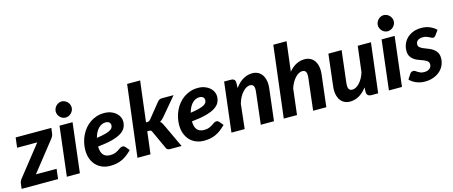

<svg xmlns="http://www.w3.org/2000/svg" viewBox="-60 -1336 4558 1933"><g transform="rotate(-15 2219.0 -369.0)"><path d="M426.5 -459.5Q425.5 -445 418.8 -432Q412 -419 404 -409L163 -104H378.5L366 0H-14L-7 -57Q-6 -65.5 0 -78.8Q6 -92 15.5 -103L259.5 -411.5H49.5L62 -515.5H434Z M655 -515.5 593.5 0H457.5L519 -515.5ZM685 -662Q685 -644.5 677.8 -629.5Q670.5 -614.5 658.8 -603Q647 -591.5 631.8 -585Q616.5 -578.5 600.5 -578.5Q584.5 -578.5 569.8 -585Q555 -591.5 543.8 -603Q532.5 -614.5 525.8 -629.5Q519 -644.5 519 -662Q519 -679 526 -694.2Q533 -709.5 544.2 -721Q555.5 -732.5 570.2 -739.2Q585 -746 601 -746Q617.5 -746 632.8 -739.5Q648 -733 659.5 -721.5Q671 -710 678 -694.8Q685 -679.5 685 -662Z M1150 -392.5Q1150 -358 1136 -329Q1122 -300 1087 -277Q1052 -254 992 -237.8Q932 -221.5 840.5 -212.5V-211.5Q840.5 -97 937 -97Q969 -97 989.2 -105.2Q1009.5 -113.5 1024 -123.2Q1038.5 -133 1050.8 -141.2Q1063 -149.5 1079 -149.5Q1086 -149.5 1092.2 -146.2Q1098.5 -143 1103.5 -137.5L1138.5 -95.5Q1111.5 -68.5 1086 -49.2Q1060.5 -30 1033 -17.2Q1005.5 -4.5 975.5 1.5Q945.5 7.5 909.5 7.5Q864 7.5 826.5 -8Q789 -23.5 762.2 -51.8Q735.5 -80 720.8 -119.8Q706 -159.5 706 -208.5Q706 -249.5 715 -288.5Q724 -327.5 741 -362.5Q758 -397.5 782.2 -426.8Q806.5 -456 837.5 -477.2Q868.5 -498.5 905.2 -510.5Q942 -522.5 983.5 -522.5Q1024 -522.5 1055.2 -510.8Q1086.5 -499 1107.5 -480.2Q1128.5 -461.5 1139.2 -438.5Q1150 -415.5 1150 -392.5ZM975.5 -428Q953.5 -428 934 -418.8Q914.5 -409.5 898.5 -392.8Q882.5 -376 870.5 -352.2Q858.5 -328.5 851 -299.5Q906.5 -307.5 940.8 -316.8Q975 -326 993.8 -337Q1012.5 -348 1019 -360.5Q1025.5 -373 1025.5 -387.5Q1025.5 -394.5 1022.5 -401.8Q1019.5 -409 1013.5 -414.8Q1007.5 -420.5 998 -424.2Q988.5 -428 975.5 -428Z M1421 -745.5 1369 -322.5H1381Q1393 -322.5 1400.5 -326.2Q1408 -330 1416.5 -340L1539.5 -492Q1548.5 -503.5 1559 -509.5Q1569.5 -515.5 1584.5 -515.5H1708L1549.5 -327.5Q1539.5 -316 1529.2 -306.8Q1519 -297.5 1507.5 -290.5Q1517.5 -282.5 1524.2 -272Q1531 -261.5 1537 -248.5L1653.5 0H1534Q1519 0 1509 -5.2Q1499 -10.5 1493.5 -24L1406.5 -213.5Q1401 -225.5 1395 -229Q1389 -232.5 1374.5 -232.5H1358L1329.5 0H1193.5L1285.5 -745.5Z M2128 -392.5Q2128 -358 2114 -329Q2100 -300 2065 -277Q2030 -254 1970 -237.8Q1910 -221.5 1818.5 -212.5V-211.5Q1818.5 -97 1915 -97Q1947 -97 1967.2 -105.2Q1987.5 -113.5 2002 -123.2Q2016.5 -133 2028.8 -141.2Q2041 -149.5 2057 -149.5Q2064 -149.5 2070.2 -146.2Q2076.5 -143 2081.5 -137.5L2116.5 -95.5Q2089.5 -68.5 2064 -49.2Q2038.5 -30 2011 -17.2Q1983.5 -4.5 1953.5 1.5Q1923.5 7.5 1887.5 7.5Q1842 7.5 1804.5 -8Q1767 -23.5 1740.2 -51.8Q1713.5 -80 1698.8 -119.8Q1684 -159.5 1684 -208.5Q1684 -249.5 1693 -288.5Q1702 -327.5 1719 -362.5Q1736 -397.5 1760.2 -426.8Q1784.5 -456 1815.5 -477.2Q1846.5 -498.5 1883.2 -510.5Q1920 -522.5 1961.5 -522.5Q2002 -522.5 2033.2 -510.8Q2064.5 -499 2085.5 -480.2Q2106.5 -461.5 2117.2 -438.5Q2128 -415.5 2128 -392.5ZM1953.5 -428Q1931.5 -428 1912 -418.8Q1892.5 -409.5 1876.5 -392.8Q1860.5 -376 1848.5 -352.2Q1836.5 -328.5 1829 -299.5Q1884.5 -307.5 1918.8 -316.8Q1953 -326 1971.8 -337Q1990.5 -348 1997 -360.5Q2003.5 -373 2003.5 -387.5Q2003.5 -394.5 2000.5 -401.8Q1997.5 -409 1991.5 -414.8Q1985.5 -420.5 1976 -424.2Q1966.5 -428 1953.5 -428Z M2173 0 2235 -516H2305.5Q2327 -516 2339 -505.5Q2351 -495 2351 -472L2349.5 -417.5Q2388 -471.5 2433.8 -497.5Q2479.5 -523.5 2529 -523.5Q2561 -523.5 2587 -510.5Q2613 -497.5 2630.2 -472.5Q2647.5 -447.5 2654.5 -411Q2661.5 -374.5 2655.5 -327.5L2616.5 0H2479L2517.5 -327.5Q2523.5 -374 2513 -393.2Q2502.5 -412.5 2476 -412.5Q2457 -412.5 2437 -401.2Q2417 -390 2398.5 -369.5Q2380 -349 2364.5 -320Q2349 -291 2339.5 -255.5L2311 0Z M2718.5 0 2809 -745.5H2947L2909.5 -437.5Q2945.5 -481.5 2987.5 -502.5Q3029.5 -523.5 3073.5 -523.5Q3106 -523.5 3132.2 -510.5Q3158.5 -497.5 3175.8 -472.5Q3193 -447.5 3200 -411Q3207 -374.5 3201 -327.5L3162 0H3024.5L3063 -327.5Q3069 -374 3058.5 -393.8Q3048 -413.5 3020.5 -413.5Q3003 -413.5 2984 -403.2Q2965 -393 2947.5 -374.2Q2930 -355.5 2914.8 -329.2Q2899.5 -303 2889 -270.5L2856.5 0Z M3459.5 -515.5 3420.5 -188Q3415 -141.5 3425.2 -122.2Q3435.5 -103 3462.5 -103Q3480.5 -103 3499.8 -113.2Q3519 -123.5 3536.8 -142.5Q3554.5 -161.5 3569.8 -188.5Q3585 -215.5 3595 -248.5L3627.5 -515.5H3765L3702.5 0H3632.5Q3583.5 0 3583.5 -46.5L3585 -93Q3547 -42 3502 -17.2Q3457 7.5 3409.5 7.5Q3377 7.5 3351 -5.5Q3325 -18.5 3308 -43.5Q3291 -68.5 3284 -104.8Q3277 -141 3283 -188L3321.5 -515.5Z M4012 -515.5 3950.5 0H3814.5L3876 -515.5ZM4042 -662Q4042 -644.5 4034.8 -629.5Q4027.5 -614.5 4015.8 -603Q4004 -591.5 3988.8 -585Q3973.5 -578.5 3957.5 -578.5Q3941.5 -578.5 3926.8 -585Q3912 -591.5 3900.8 -603Q3889.5 -614.5 3882.8 -629.5Q3876 -644.5 3876 -662Q3876 -679 3883 -694.2Q3890 -709.5 3901.2 -721Q3912.5 -732.5 3927.2 -739.2Q3942 -746 3958 -746Q3974.5 -746 3989.8 -739.5Q4005 -733 4016.5 -721.5Q4028 -710 4035 -694.8Q4042 -679.5 4042 -662Z M4409.5 -413.5Q4403.5 -405 4397.8 -401.2Q4392 -397.5 4383.5 -397.5Q4374 -397.5 4364.8 -402.5Q4355.5 -407.5 4344 -413.2Q4332.5 -419 4317.8 -424Q4303 -429 4283 -429Q4245.5 -429 4227.2 -413Q4209 -397 4209 -373Q4209 -353.5 4223.5 -341.8Q4238 -330 4260 -320.8Q4282 -311.5 4307.5 -302Q4333 -292.5 4355 -277.5Q4377 -262.5 4391.5 -239Q4406 -215.5 4406 -179Q4406 -141 4391 -107Q4376 -73 4347.8 -47.5Q4319.5 -22 4279.5 -7Q4239.5 8 4190 8Q4165.5 8 4142.2 3.2Q4119 -1.5 4098.2 -10.2Q4077.5 -19 4060.8 -30.5Q4044 -42 4032.5 -55.5L4066.5 -107Q4072.5 -116 4081 -121Q4089.5 -126 4101.5 -126Q4112.5 -126 4121.5 -119.8Q4130.5 -113.5 4141.5 -106.2Q4152.5 -99 4167.8 -92.8Q4183 -86.5 4207.5 -86.5Q4226 -86.5 4240.2 -91.2Q4254.5 -96 4264.2 -104.2Q4274 -112.5 4278.8 -123.5Q4283.5 -134.5 4283.5 -146.5Q4283.5 -168.5 4269 -180.5Q4254.5 -192.5 4232.8 -201.5Q4211 -210.5 4185.5 -219Q4160 -227.5 4138.2 -242Q4116.5 -256.5 4102 -279.5Q4087.5 -302.5 4087.5 -341Q4087.5 -376 4100.8 -408.8Q4114 -441.5 4139.5 -467Q4165 -492.5 4202.8 -508Q4240.5 -523.5 4290 -523.5Q4340.5 -523.5 4379.8 -506.2Q4419 -489 4445 -462.5Z"/></g></svg>

Font: Lato Heavy
Style: Italic
Weight: 800
Italic angle: -7°
Designer: Lukasz Dziedzic
Foundry: tyPoland Lukasz Dziedzic
Version: Version 2.007; 2014-02-27